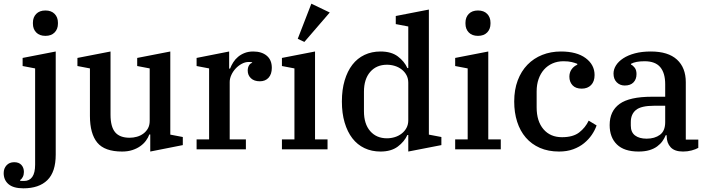

<svg xmlns="http://www.w3.org/2000/svg" viewBox="-83 -812 3848 1044"><path d="M44 212Q-10 212 -36.5 189.5Q-63 167 -63 129Q-63 104 -47.5 87Q-32 70 -6 70Q20 70 33.5 85Q47 100 47 123Q47 138 41 150Q35 162 26 167V170Q31 172 36.5 172Q42 172 48 172Q77 172 92.5 150Q108 128 108 83V-440L40 -453V-497L220 -532V29Q220 123 174.5 167.5Q129 212 44 212ZM164 -617Q132 -617 114 -635.5Q96 -654 96 -683V-689Q96 -718 114 -736.5Q132 -755 164 -755Q196 -755 214 -736.5Q232 -718 232 -689V-683Q232 -654 214 -635.5Q196 -617 164 -617Z M581 12Q486 12 446 -36.5Q406 -85 406 -182V-440L338 -453V-497L518 -532V-188Q518 -123 543 -93Q568 -63 622 -63Q642 -63 661.5 -68.5Q681 -74 696.5 -85.5Q712 -97 721.5 -114Q731 -131 731 -155V-440L663 -453V-497L843 -532V-80L911 -67V-23L734 12V-81H729Q723 -64 710.5 -47Q698 -30 679.5 -17Q661 -4 636.5 4Q612 12 581 12Z M986 -54H1054V-440L986 -453V-497L1163 -532V-439H1168Q1175 -457 1185.5 -473.5Q1196 -490 1211.5 -503Q1227 -516 1247.5 -524Q1268 -532 1294 -532Q1340 -532 1367.5 -509Q1395 -486 1395 -443Q1395 -409 1377.5 -389.5Q1360 -370 1330 -370Q1299 -370 1281.5 -386.5Q1264 -403 1264 -428Q1264 -445 1271 -456.5Q1278 -468 1288 -470V-473Q1285 -474 1281 -474.5Q1277 -475 1269 -475Q1250 -475 1231.5 -465Q1213 -455 1198.5 -439.5Q1184 -424 1175 -404.5Q1166 -385 1166 -366V-54H1254V0H986Z M1450 -54H1518V-440L1450 -453V-497L1630 -532V-54H1698V0H1450ZM1536 -601 1610 -792 1710 -744 1572 -584Z M1986 12Q1938 12 1899 -6.5Q1860 -25 1833 -60Q1806 -95 1791 -145.5Q1776 -196 1776 -260Q1776 -324 1791 -374.5Q1806 -425 1833 -460Q1860 -495 1899 -513.5Q1938 -532 1986 -532Q2045 -532 2080.5 -505Q2116 -478 2132 -442H2137V-668L2069 -681V-725L2249 -760V-80L2317 -67V-23L2137 12V-78H2132Q2116 -42 2080 -15Q2044 12 1986 12ZM2021 -60Q2043 -60 2064 -66.5Q2085 -73 2101.5 -86Q2118 -99 2127.5 -117Q2137 -135 2137 -158V-362Q2137 -385 2127.5 -403Q2118 -421 2101.5 -434Q2085 -447 2064 -453.5Q2043 -460 2021 -460Q1964 -460 1930 -421Q1896 -382 1896 -313V-207Q1896 -138 1930 -99Q1964 -60 2021 -60Z M2516 -617Q2484 -617 2466 -635.5Q2448 -654 2448 -683V-689Q2448 -718 2466 -736.5Q2484 -755 2516 -755Q2548 -755 2566 -736.5Q2584 -718 2584 -689V-683Q2584 -654 2566 -635.5Q2548 -617 2516 -617ZM2392 -54H2460V-440L2392 -453V-497L2572 -532V-54H2640V0H2392Z M2957 12Q2898 12 2852.5 -8Q2807 -28 2776 -64Q2745 -100 2729 -150Q2713 -200 2713 -260Q2713 -324 2732 -374.5Q2751 -425 2785 -460Q2819 -495 2865.5 -513.5Q2912 -532 2967 -532Q3053 -532 3101.5 -496Q3150 -460 3150 -404Q3150 -369 3131 -349.5Q3112 -330 3080 -330Q3047 -330 3030 -348.5Q3013 -367 3013 -395Q3013 -418 3025 -435Q3037 -452 3056 -460V-465Q3044 -470 3026 -474.5Q3008 -479 2981 -479Q2948 -479 2921 -467Q2894 -455 2875 -433.5Q2856 -412 2845.5 -382Q2835 -352 2835 -315V-228Q2835 -153 2872 -109.5Q2909 -66 2973 -66Q3033 -66 3066.5 -92Q3100 -118 3118 -156L3161 -130Q3152 -104 3135 -79Q3118 -54 3093 -33.5Q3068 -13 3034 -0.5Q3000 12 2957 12Z M3389 12Q3311 12 3271.5 -26.5Q3232 -65 3232 -132Q3232 -208 3286 -247Q3340 -286 3462 -286H3534V-354Q3534 -415 3507 -447Q3480 -479 3422 -479Q3373 -479 3348 -465V-461Q3359 -456 3368.5 -443.5Q3378 -431 3378 -409Q3378 -381 3361.5 -364Q3345 -347 3314 -347Q3288 -347 3270.5 -364.5Q3253 -382 3253 -412Q3253 -435 3266.5 -456.5Q3280 -478 3306 -495Q3332 -512 3369.5 -522Q3407 -532 3456 -532Q3550 -532 3598 -488Q3646 -444 3646 -365V-53H3714V-8Q3700 0 3678 6Q3656 12 3631 12Q3585 12 3563.5 -11.5Q3542 -35 3542 -72V-77H3537Q3530 -60 3519 -44.5Q3508 -29 3490.5 -16Q3473 -3 3448 4.5Q3423 12 3389 12ZM3433 -58Q3477 -58 3505.5 -79Q3534 -100 3534 -148V-237H3474Q3403 -237 3375 -214Q3347 -191 3347 -148V-129Q3347 -93 3370 -75.5Q3393 -58 3433 -58Z"/></svg>

Font: IBM Plex Serif Medm
Style: Regular
Weight: 500
Designer: Mike Abbink, Paul van der Laan, Pieter van Rosmalen
Foundry: Bold Monday
Version: Version 3.001